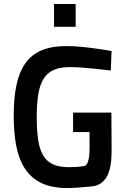

<svg xmlns="http://www.w3.org/2000/svg" viewBox="-20 -936 640 967"><path d="M252 -916H361V-801H252ZM348 -369H541L542 -199Q543 -158 539.5 -123Q536 -88 525 -61Q514 -34 493.5 -17Q473 0 441 3Q409 6 376.5 8.5Q344 11 318 11Q241 11 189 -14Q137 -39 106 -86Q75 -133 62 -200.5Q49 -268 49 -353Q49 -442 63 -508Q77 -574 108 -617.5Q139 -661 189.5 -682.5Q240 -704 314 -704Q351 -704 391 -700Q431 -696 465 -691Q505 -686 542 -679L538 -581Q502 -585 466 -589Q435 -592 398.5 -595Q362 -598 331 -598Q283 -598 251 -584Q219 -570 200 -540Q181 -510 173 -462.5Q165 -415 165 -347Q165 -281 172 -233Q179 -185 197 -154Q215 -123 246.5 -108.5Q278 -94 328 -94Q344 -94 361 -95Q378 -96 394 -98Q401 -99 407.5 -101Q414 -103 419 -112Q424 -121 427.5 -139Q431 -157 431 -190V-271H348Z"/></svg>

Font: Panefresco 750wt
Style: Regular
Weight: 750
Foundry: Campivisivi & Chank Co
Version: Version 1.000